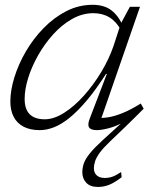

<svg xmlns="http://www.w3.org/2000/svg" viewBox="-20 -518 630 779"><path d="M563 -77Q544 -58 524 -38.2Q504 -18.5 486.5 -1.5L428 54.5Q400.5 80.5 386 100Q371.5 119.5 366.2 135Q361 150.5 361 165Q361 183 372.5 193.5Q384 204 405 204Q421 204 435.2 199.2Q449.5 194.5 471.5 180L473.5 201Q445 223 423 231.8Q401 240.5 377.5 240.5Q345.5 240.5 329.8 223.2Q314 206 314 181Q314 163 320.2 144.8Q326.5 126.5 345 103.8Q363.5 81 398.5 49L493 -37L494.5 -28.5Q453 -6 422.2 2Q391.5 10 373 10Q348 10 341.2 -1.5Q334.5 -13 344.5 -38L413.5 -218H410Q368.5 -153.5 331.8 -110Q295 -66.5 262.2 -40Q229.5 -13.5 199.5 -1.8Q169.5 10 141 10Q102 10 75.2 -4.2Q48.5 -18.5 35.2 -44.5Q22 -70.5 22 -106Q22 -151.5 38.5 -204.8Q55 -258 85.2 -309.8Q115.5 -361.5 157.2 -404.2Q199 -447 249.2 -472.8Q299.5 -498.5 356 -498.5Q403.5 -498.5 432.8 -475.5Q462 -452.5 478.5 -412.5L471.5 -394.5Q452.5 -430 424.5 -447.2Q396.5 -464.5 359 -464.5Q314 -464.5 272.5 -441Q231 -417.5 196 -378.8Q161 -340 134.8 -293.8Q108.5 -247.5 94.2 -201.2Q80 -155 80 -117Q80 -75 100.5 -54.5Q121 -34 161.5 -34Q198.5 -34 239.8 -60Q281 -86 320 -129.5Q359 -173 390.8 -225.8Q422.5 -278.5 441 -332.5L470 -422L507 -490.5H548L384.5 -19L371 -40Q391 -38 417 -41.8Q443 -45.5 476.2 -58.8Q509.5 -72 551 -98Z"/></svg>

Font: Newsreader 9pt Light
Style: Italic
Weight: 300
Italic angle: -17°
Designer: Hugues Gentile
Foundry: Production Type
Version: Version 1.003